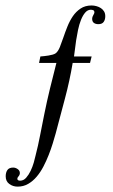

<svg xmlns="http://www.w3.org/2000/svg" viewBox="-20 -530 417 708"><path d="M368.2 -470.2Q368.2 -457.5 362.3 -449.2Q356.4 -440.9 342.8 -440.9Q332.5 -440.9 326.2 -445.6Q319.8 -450.2 319.8 -460.9Q319.8 -467.3 324 -474.1Q328.1 -481 328.1 -483.9Q328.1 -490.2 324.2 -492.2Q320.3 -494.1 314.9 -494.1Q303.2 -494.1 294.2 -483.6Q285.2 -473.1 278.6 -456.5Q272 -439.9 267.8 -419.9Q263.7 -399.9 260.7 -380.9Q257.8 -361.8 256.1 -345.9Q254.4 -330.1 252.9 -321.8H317.9L312 -297.9H248Q236.8 -231.4 219.5 -166.7Q202.1 -102.1 185.1 -37.1Q180.7 -21 174.3 -0.5Q168 20 159.4 41.7Q150.9 63.5 139.9 84.5Q128.9 105.5 115 121.8Q101.1 138.2 83.7 148.2Q66.4 158.2 44.9 158.2Q27.8 158.2 14.4 148.4Q1 138.7 1 120.1Q1 106 7.3 96.9Q13.7 87.9 28.8 87.9Q37.1 87.9 45.2 93.5Q53.2 99.1 53.2 107.9Q53.2 114.7 48.6 119.9Q43.9 125 43.9 128.9Q43.9 133.3 47.1 134.8Q50.3 136.2 54.2 136.2Q66.9 136.2 76.4 125.5Q85.9 114.7 93 99.9Q100.1 85 104.5 69.6Q108.9 54.2 110.8 44.9Q120.6 7.3 127.9 -31.2Q135.3 -69.8 143.1 -107.9Q152.8 -156.2 164.3 -203.4Q175.8 -250.5 188 -297.9H124L128.9 -321.8Q134.3 -322.3 142.3 -323Q150.4 -323.7 158.7 -325.2Q167 -326.7 174.3 -328.6Q181.6 -330.6 186 -334Q194.3 -340.8 200.7 -356.4Q207 -372.1 213.6 -391.6Q220.2 -411.1 228.5 -431.9Q236.8 -452.6 248.5 -470Q260.3 -487.3 277.1 -498.5Q293.9 -509.8 317.9 -509.8Q326.7 -509.8 335.7 -507.3Q344.7 -504.9 352.1 -500Q359.4 -495.1 363.8 -487.8Q368.2 -480.5 368.2 -470.2Z"/></svg>

Font: Scheherazade Urdu
Style: Regular
Weight: 400
Designer: SIL International
Foundry: SIL International
Version: Version 1.005 (build 117/117)